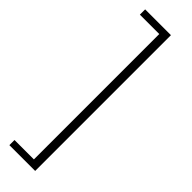

<svg xmlns="http://www.w3.org/2000/svg" viewBox="-319 -785 953 953"><g transform="rotate(45 157.5 -308.5)"><path d="M26 168H207V-785H26V-748H162V132H26Z"/></g></svg>

Font: Noto Sans CJK SC Light
Style: Regular
Weight: 300
Designer: Ryoko NISHIZUKA 西塚涼子 (kana, bopomofo & ideographs); Paul D. Hunt (Latin, Greek & Cyrillic); Sandoll Communications 산돌커뮤니
Foundry: Adobe
Version: Version 2.004;hotconv 1.0.118;makeotfexe 2.5.65603